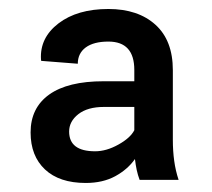

<svg xmlns="http://www.w3.org/2000/svg" viewBox="-20 -741 466 423"><path d="M168.9 -337.9Q110.8 -337.9 79.1 -367.7Q47.4 -397.5 47.4 -449.2Q47.4 -503.4 88.4 -532.7Q129.4 -562 208.5 -562H275.9V-586.9Q275.9 -649.4 218.8 -649.4Q186.5 -649.4 168.9 -636.5Q151.4 -623.5 151.4 -600.6L70.8 -606.9L70.3 -609.9Q67.4 -657.7 108.9 -689.5Q150.4 -721.2 218.8 -721.2Q284.2 -721.2 322.5 -686.5Q360.8 -651.9 360.8 -586.4V-433.1Q360.8 -408.2 363.8 -386.7Q366.7 -365.2 373.5 -344.7H287.6Q283.7 -355 281.2 -366.5Q278.8 -377.9 277.3 -390.6Q261.2 -367.7 233.9 -352.8Q206.5 -337.9 168.9 -337.9ZM189.5 -407.7Q214.4 -407.7 240.7 -422.4Q267.1 -437 275.9 -454.1V-505.4H209Q172.9 -505.4 152.6 -489.5Q132.3 -473.6 132.3 -451.2Q132.3 -407.7 189.5 -407.7Z"/></svg>

Font: Roboto Slab SemiBold
Style: Regular
Weight: 600
Designer: Google
Version: Version 2.001; ttfautohint (v1.8.3)